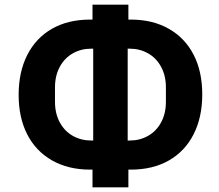

<svg xmlns="http://www.w3.org/2000/svg" viewBox="-20 -760 940 824"><path d="M367 -32Q273 -32 203.5 -71.5Q134 -111 97 -183Q60 -255 60 -353Q60 -451 97 -524Q134 -597 203 -636.5Q272 -676 367 -676H377V-740H531V-676H541Q635 -676 704.5 -636.5Q774 -597 811 -525Q848 -453 848 -355Q848 -257 811 -184Q774 -111 705 -71.5Q636 -32 541 -32H531V44H377V-32ZM370 -551Q328 -551 292.5 -531Q257 -511 236.5 -473Q216 -435 216 -385V-323Q216 -273 236.5 -235Q257 -197 292.5 -177Q328 -157 370 -157H380V-551ZM692 -323V-385Q692 -435 671.5 -473Q651 -511 615.5 -531Q580 -551 538 -551H528V-157H538Q580 -157 615.5 -177Q651 -197 671.5 -235Q692 -273 692 -323Z"/></svg>

Font: iA Writer Quattro V
Style: Regular
Weight: 400
Designer: Mike Abbink, Paul van der Laan, Pieter van Rosmalen, Oliver Reichenstein
Foundry: Information Architects Inc.
Version: Version 2.000